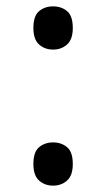

<svg xmlns="http://www.w3.org/2000/svg" viewBox="-20 -570 334 604"><path d="M147 -414Q121 -414 103 -430Q85 -446 85 -482Q85 -520 103 -535Q121 -550 147 -550Q173 -550 191 -535Q209 -520 209 -482Q209 -446 191 -430Q173 -414 147 -414ZM147 14Q121 14 103 -2Q85 -18 85 -54Q85 -92 103 -107Q121 -122 147 -122Q173 -122 191 -107Q209 -92 209 -54Q209 -18 191 -2Q173 14 147 14Z"/></svg>

Font: lkorean15
Style: Book
Weight: 400
Designer: Jelle Bosma - Monotype Design Team
Foundry: Monotype Imaging Inc.
Version: Version 2.003